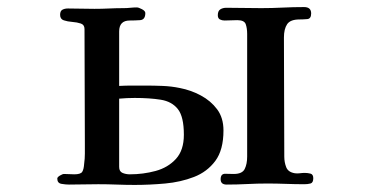

<svg xmlns="http://www.w3.org/2000/svg" viewBox="-20 -524 1040 543"><path d="M500 -143Q500 -194 483 -215.5Q466 -237 434.5 -242Q403 -247 361 -247Q350 -247 339 -246.5Q328 -246 317 -245V-52Q317 -39 326.5 -35Q336 -31 347 -31Q385 -31 420 -40.5Q455 -50 477.5 -74.5Q500 -99 500 -143ZM612 -155Q612 -100 589 -69Q566 -38 528.5 -23.5Q491 -9 447 -5Q403 -1 361 -1Q336 -1 310 -2Q284 -3 258 -3Q237 -3 216 -2.5Q195 -2 175 -2Q166 -2 154 -4Q142 -6 142 -19Q142 -23 149.5 -27.5Q157 -32 161 -32Q169 -32 176 -31.5Q183 -31 190 -31Q208 -31 212.5 -38Q217 -45 218 -61Q220 -75 220 -89.5Q220 -104 220 -118Q220 -199 219.5 -280Q219 -361 219 -442Q219 -454 208.5 -457.5Q198 -461 184.5 -462Q171 -463 160.5 -466.5Q150 -470 150 -482Q150 -493 156.5 -496.5Q163 -500 172 -500Q191 -500 209.5 -499.5Q228 -499 247 -499Q268 -499 288.5 -500Q309 -501 330 -501Q339 -501 348.5 -502Q358 -503 367 -503Q372 -503 381.5 -498Q391 -493 391 -487Q391 -468 376 -467Q361 -466 347 -466Q317 -466 317 -435V-281Q335 -282 353.5 -282Q372 -282 390 -282Q415 -282 440 -281Q465 -280 489 -275Q520 -269 548 -254Q576 -239 594 -215Q612 -191 612 -155ZM866 -20Q866 -7 858 -5Q850 -3 841 -3Q815 -3 788.5 -4Q762 -5 736 -5Q708 -5 679 -3.5Q650 -2 621 -2Q604 -2 604 -17Q604 -33 617.5 -32.5Q631 -32 641 -32Q665 -32 672 -46Q679 -60 679 -81V-428Q679 -444 675 -455.5Q671 -467 651 -467Q642 -467 633 -466.5Q624 -466 615 -466Q608 -466 602 -469Q596 -472 596 -481Q596 -493 603 -497.5Q610 -502 620 -502Q645 -502 669.5 -501.5Q694 -501 719 -501Q749 -501 779 -502.5Q809 -504 840 -504Q860 -504 860 -486Q860 -471 849 -470Q838 -469 827 -469Q801 -469 792 -455.5Q783 -442 783 -418Q783 -333 783.5 -249Q784 -165 784 -81Q784 -65 789.5 -51Q795 -37 814 -34Q821 -33 828 -34Q835 -35 842 -35Q850 -35 858 -33Q866 -31 866 -20Z"/></svg>

Font: Kaisei Opti
Style: Bold
Weight: 700
Designer: Font-Kai, 金井和夫
Foundry: KAZUO KANAI
Version: Version 5.003